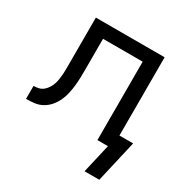

<svg xmlns="http://www.w3.org/2000/svg" viewBox="-158 -651 917 948"><g transform="rotate(30 300.0 -177.5)"><path d="M535 165H451L489 0H429V-447H203V-279Q203 -279 203 -278.5Q203 -278 203 -278V-277Q203 -254 202.5 -230Q202 -206 199.5 -182Q197 -158 192 -134.5Q187 -111 177 -89Q167 -67 151.5 -48.5Q136 -30 115 -18Q94 -6 70 -3Q46 0 22 0V-74Q37 -74 51.5 -77.5Q66 -81 77.5 -91Q89 -101 97 -114Q105 -127 109.5 -141Q114 -155 116 -170Q118 -185 119 -200Q120 -215 120 -230Q120 -245 120 -260Q120 -265 120 -270.5Q120 -276 120 -281V-520H512V-74H590Z"/></g></svg>

Font: Iosevka Meiseki Sans
Style: Regular
Weight: 400
Monospace: yes
Designer: Belleve Invis
Foundry: Belleve Invis
Version: Version 11.2.6; ttfautohint (v1.8.4)